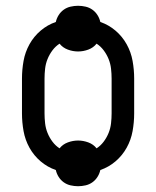

<svg xmlns="http://www.w3.org/2000/svg" viewBox="-20 -592 540 664"><path d="M250 52Q237 52 224 49Q211 46 200.5 38.5Q190 31 183 20Q176 9 173 -4Q144 -14 120.5 -34Q97 -54 82 -81Q67 -108 61.5 -138.5Q56 -169 56 -200V-320Q56 -351 61.5 -381.5Q67 -412 82 -439Q97 -466 120.5 -486Q144 -506 173 -516Q176 -529 183 -540Q190 -551 200.5 -558.5Q211 -566 224 -569Q237 -572 250 -572Q263 -572 276 -569Q289 -566 299.5 -558.5Q310 -551 317 -540Q324 -529 327 -516Q356 -506 379.5 -486Q403 -466 418 -439Q433 -412 438.5 -381.5Q444 -351 444 -320V-200Q444 -169 438.5 -138.5Q433 -108 418 -81Q403 -54 379.5 -34Q356 -14 327 -4Q324 9 317 20Q310 31 299.5 38.5Q289 46 276 49Q263 52 250 52ZM186 -79Q197 -93 214.5 -99.5Q232 -106 250 -106Q268 -106 285.5 -99.5Q303 -93 314 -79Q328 -88 338.5 -102Q349 -116 355.5 -132Q362 -148 364 -165.5Q366 -183 366 -200V-320Q366 -337 364 -354.5Q362 -372 355.5 -388Q349 -404 338.5 -418Q328 -432 314 -441Q303 -427 285.5 -420.5Q268 -414 250 -414Q232 -414 214.5 -420.5Q197 -427 186 -441Q172 -432 161.5 -418Q151 -404 144.5 -388Q138 -372 136 -354.5Q134 -337 134 -320V-200Q134 -183 136 -165.5Q138 -148 144.5 -132Q151 -116 161.5 -102Q172 -88 186 -79Z"/></svg>

Font: Iosevka NFM
Style: Regular
Weight: 400
Monospace: yes
Designer: Belleve Invis
Foundry: Belleve Invis
Version: Version 29.0.4; ttfautohint (v1.8.4);Nerd Fonts 3.3.0